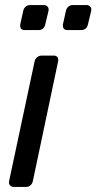

<svg xmlns="http://www.w3.org/2000/svg" viewBox="-20 -740 382 760"><path d="M16 -23 117 -497Q119 -507 127 -513.5Q135 -520 145 -520H193Q203 -520 207.5 -513.5Q212 -507 210 -497L110 -23Q108 -13 100.5 -6.5Q93 0 83 0H35Q25 0 19.5 -6.5Q14 -13 16 -23ZM229 -643 241 -697Q243 -707 250.5 -713.5Q258 -720 268 -720H322Q332 -720 337.5 -713.5Q343 -707 341 -697L328 -643Q323 -621 301 -621H247Q227 -621 229 -643ZM60 -643 72 -697Q74 -707 81.5 -713.5Q89 -720 99 -720H153Q163 -720 168.5 -713.5Q174 -707 172 -697L159 -643Q154 -621 132 -621H78Q58 -621 60 -643Z"/></svg>

Font: SVN-Rubik
Style: Italic
Weight: 400
Italic angle: -12°
Designer: Hubert and Fischer
Foundry: Hubert & Fischer
Version: Version 2.101; ttfautohint (v1.8.3)